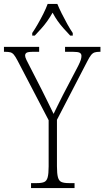

<svg xmlns="http://www.w3.org/2000/svg" viewBox="-28 -951 528 971"><path d="M129 0V-25H159Q183 -25 195.5 -30.5Q208 -36 213 -54Q218 -72 218 -109V-343L61 -644Q50 -665 42 -674.5Q34 -684 24 -686.5Q14 -689 -2 -689H-8V-714H170V-689H140Q113 -689 106 -684Q99 -679 99 -670Q99 -662 105.5 -648.5Q112 -635 121 -618L183 -497Q199 -465 214 -434.5Q229 -404 243 -375Q251 -391 262.5 -415Q274 -439 290 -470L367 -617Q377 -637 380.5 -648Q384 -659 384 -668Q384 -679 375.5 -684Q367 -689 341 -689H301V-714H480V-689H475Q461 -689 451 -686Q441 -683 432.5 -672.5Q424 -662 413 -640L260 -345V-110Q260 -73 265 -54.5Q270 -36 283 -30.5Q296 -25 319 -25H349V0ZM135 -784Q148 -803 163 -829Q178 -855 191.5 -882Q205 -909 213 -931H262Q271 -909 284.5 -882Q298 -855 312.5 -829Q327 -803 340 -784V-771H327Q308 -791 292.5 -808.5Q277 -826 263.5 -845Q250 -864 238 -887Q225 -864 211.5 -845Q198 -826 182.5 -808.5Q167 -791 148 -771H135Z"/></svg>

Font: Noto Serif Khmer Condensed ExtraLight
Style: Regular
Weight: 250
Width: 3
Designer: Danh Hong and the Monotype Design Team
Foundry: Monotype Imaging Inc.
Version: Version 2.004